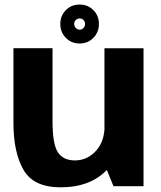

<svg xmlns="http://www.w3.org/2000/svg" viewBox="-20 -800 693 825"><path d="M467.6 0H596.7V-592.7H428.8V-94.7ZM205.7 -593H37.8V-271.2Q37.8 -145.1 81 -70.1Q124.2 4.9 240.2 4.9Q369.3 4.9 440.6 -71.5Q511.8 -148 511.8 -226L429.5 -260.5Q429.5 -192.4 392.1 -151.5Q354.6 -110.7 301.8 -110.7Q251.9 -110.7 228.8 -145.5Q205.7 -180.3 205.7 -279.4ZM322.1 -613.1Q357.5 -613.1 381.3 -637.4Q405 -661.8 405 -697.1Q405 -732.6 381.3 -756.5Q357.5 -780.4 322.1 -780.4Q286.6 -780.4 262.9 -756.5Q239.1 -732.6 239.1 -697.1Q239.1 -661.6 262.9 -637.4Q286.7 -613.1 322.1 -613.1ZM322.1 -672.4Q313 -672.4 305.9 -679.7Q298.8 -687 298.8 -697.1Q298.8 -707.5 305.9 -714.1Q313 -720.7 322.1 -720.7Q332 -720.7 338.7 -714.1Q345.4 -707.5 345.4 -697.1Q345.4 -687 338.7 -679.7Q332 -672.4 322.1 -672.4Z"/></svg>

Font: Anybody Thin
Style: Regular
Weight: 100
Designer: Tyler Finck
Foundry: Etcetera Type Company
Version: Version 1.114;gftools[0.9.25]